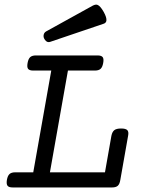

<svg xmlns="http://www.w3.org/2000/svg" viewBox="-20 -823 640 843"><path d="M205.1 -513.2H126Q109.4 -513.2 103.5 -520.5Q97.7 -527.8 101.1 -546.4Q104.5 -564.9 112.8 -572.3Q121.1 -579.6 137.7 -579.6H408.2Q424.8 -579.6 430.7 -572.3Q436.5 -564.9 433.1 -546.4Q429.7 -527.8 421.4 -520.5Q413.1 -513.2 396.5 -513.2H278.3L199.2 -66.4H440.9L469.2 -227.1Q472.7 -244.1 481.9 -251.5Q491.2 -258.8 511.7 -258.8Q532.2 -258.8 539.1 -251.5Q545.9 -244.1 542.5 -227.1L508.3 -33.2Q505.4 -14.6 497.1 -7.3Q488.8 0 472.2 0H35.6Q19 0 13.2 -7.3Q7.3 -14.6 10.3 -33.2Q13.7 -51.8 22 -59.1Q30.3 -66.4 46.9 -66.4H126ZM385.7 -797.4Q392.1 -800.8 397.7 -802.2Q403.3 -803.7 408.9 -801.3Q414.6 -798.8 420.9 -791.7Q427.2 -784.7 435.1 -771Q442.4 -757.8 445.1 -748.8Q447.8 -739.7 447.3 -733.6Q446.8 -727.5 443.4 -723.9Q439.9 -720.2 435.1 -718.8L200.2 -639.2Q190.9 -636.2 183.8 -641.4Q176.8 -646.5 173.3 -654.8Q169.9 -663.1 172.1 -671.6Q174.3 -680.2 182.6 -685.1Z"/></svg>

Font: Courier Prime
Style: Italic
Weight: 400
Monospace: yes
Designer: Alan Dague-Greene
Foundry: Quote-Unquote Apps
Version: Version 1.202